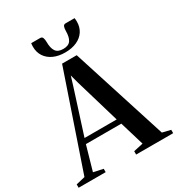

<svg xmlns="http://www.w3.org/2000/svg" viewBox="-254 -1100 1145 1239"><g transform="rotate(-30 318.0 -480.5)"><path d="M33 -41 274 -747H383L609 -40L670.5 -25V0H394.5V-25L465.5 -40.5L411.5 -220.5H147.5L96 -40.5L167.5 -25V0H-34V-25ZM399 -259 302 -587.5 284.5 -653 264.5 -587.5 159.5 -259ZM234.5 -961Q248.5 -961 253 -948.2Q257.5 -935.5 257.5 -917Q257.5 -872 273.5 -848.5Q289.5 -825 329 -825Q369 -825 384.8 -848.5Q400.5 -872 400.5 -917Q400.5 -935.5 405 -948.2Q409.5 -961 423.5 -961H490.5Q491.5 -955 492 -948.2Q492.5 -941.5 492.5 -934.5Q492.5 -893.5 472.5 -863Q452.5 -832.5 415.8 -815.8Q379 -799 329 -799Q279 -799 242.5 -815.8Q206 -832.5 185.8 -863Q165.5 -893.5 165.5 -934.5Q165.5 -941.5 166 -948.2Q166.5 -955 167.5 -961Z"/></g></svg>

Font: Merriweather 120pt SemiBold
Style: Regular
Weight: 600
Version: Version 2.100